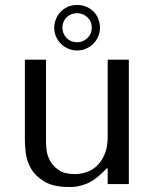

<svg xmlns="http://www.w3.org/2000/svg" viewBox="-20 -740 621 772"><path d="M80 -500V-175Q80 -157 83.5 -125.5Q87 -94 104 -63.5Q121 -33 157.5 -10.5Q194 12 260 12Q289 13 323.5 0.5Q358 -12 393 -47L409 -63H413V0H498V-500H413V-190Q413 -151 402 -123Q391 -95 373 -76.5Q355 -58 331 -49Q307 -40 281 -40Q239 -40 215.5 -56.5Q192 -73 180.5 -95Q169 -117 167 -138.5Q165 -160 165 -170V-500ZM231 -629Q231 -654 248 -670.5Q265 -687 290 -687Q314 -687 331.5 -670.5Q349 -654 349 -629Q349 -604 331.5 -587Q314 -570 290 -570Q265 -570 248 -587Q231 -604 231 -629ZM198 -629Q198 -610 205 -593.5Q212 -577 224.5 -564.5Q237 -552 254 -544.5Q271 -537 290 -537Q309 -537 326 -544.5Q343 -552 355.5 -564.5Q368 -577 375 -593.5Q382 -610 382 -629Q382 -644 376.5 -660.5Q371 -677 359.5 -690Q348 -703 330.5 -711.5Q313 -720 290 -720Q267 -720 250 -711.5Q233 -703 221.5 -690Q210 -677 204 -660.5Q198 -644 198 -629Z"/></svg>

Font: Tenor Sans
Style: Regular
Weight: 400
Designer: Denis Masharov
Foundry: Denis Masharov
Version: Version 1.1